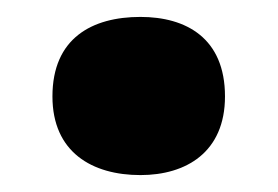

<svg xmlns="http://www.w3.org/2000/svg" viewBox="-20 -467 329 227"><path d="M42 -353C42 -287 89 -260 146 -260C200 -260 246 -287 246 -353C246 -422 200 -447 146 -447C89 -447 42 -422 42 -353Z"/></svg>

Font: Noto Sans Tamil Black
Style: Regular
Weight: 900
Designer: Jelle Bosma - Monotype Design Team
Foundry: Monotype Imaging Inc.
Version: Version 2.004